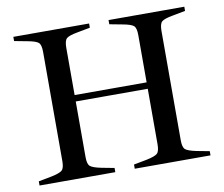

<svg xmlns="http://www.w3.org/2000/svg" viewBox="-75 -765 998 856"><g transform="rotate(-10 424.0 -336.5)"><path d="M468 0V-19L526 -30Q565 -38 576 -48Q587 -58 587 -89V-584Q587 -616 576 -626Q565 -636 526 -643L468 -654V-673H811V-654L753 -643Q714 -636 703 -626Q692 -616 692 -584V-89Q692 -58 703 -48Q714 -38 753 -30L811 -19V0ZM37 0V-19L95 -30Q134 -38 145 -48Q156 -58 156 -89V-584Q156 -616 145 -626Q134 -636 95 -643L37 -654V-673H380V-654L322 -643Q283 -636 272 -626Q261 -616 261 -584V-89Q261 -58 272 -48Q283 -38 322 -30L380 -19V0ZM238 -341 235 -370H620L622 -341Z"/></g></svg>

Font: Ibarra Real Nova Medium
Style: Regular
Weight: 500
Designer: Jose Maria Ribagorda & Octavio Pardo
Foundry: Jose Maria Ribagorda
Version: Version 2.000